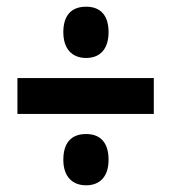

<svg xmlns="http://www.w3.org/2000/svg" viewBox="-20 -639 513 573"><path d="M237 -466C279 -466 304 -493 304 -543C304 -592 281 -619 237 -619C192 -619 169 -592 169 -543C169 -493 195 -466 237 -466ZM32 -299H439V-406H32ZM237 -86C279 -86 304 -113 304 -162C304 -212 281 -239 237 -239C192 -239 169 -212 169 -162C169 -113 195 -86 237 -86Z"/></svg>

Font: Noto Sans Lao Looped ExtraCondensed
Style: Bold
Weight: 700
Width: 2
Designer: Mark Frömberg, Ben Mitchell
Foundry: The Fontpad Ltd
Version: Version 1.002